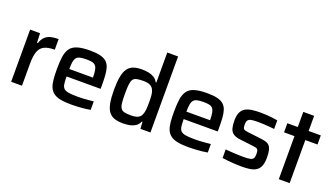

<svg xmlns="http://www.w3.org/2000/svg" viewBox="-65 -1250 3076 1764"><g transform="rotate(20 1472.5 -367.5)"><path d="M79 0V-510H176L180 -418H188Q201 -458 224 -480Q247 -502 280 -510Q313 -518 355 -518V-414Q287 -414 250.5 -394Q214 -374 199.5 -330.5Q185 -287 185 -217V0Z M671 8Q606 8 563 -0.5Q520 -9 494 -28.5Q468 -48 455 -78.5Q442 -109 438 -152.5Q434 -196 434 -254Q434 -323 441 -373Q448 -423 470 -455.5Q492 -488 538.5 -503Q585 -518 663 -518Q724 -518 763 -508.5Q802 -499 824.5 -479Q847 -459 857.5 -427.5Q868 -396 871 -352.5Q874 -309 874 -254V-220H541Q541 -175 545 -147.5Q549 -120 563.5 -105.5Q578 -91 609.5 -85.5Q641 -80 695 -80Q718 -80 745.5 -81Q773 -82 802 -85Q831 -88 854 -90V-7Q832 -3 801 0.5Q770 4 736 6Q702 8 671 8ZM772 -277V-296Q772 -341 766.5 -367.5Q761 -394 748.5 -407.5Q736 -421 714.5 -425.5Q693 -430 661 -430Q621 -430 597.5 -424.5Q574 -419 562 -404Q550 -389 545.5 -362.5Q541 -336 541 -293H790Z M1174 8Q1123 8 1088 -4.5Q1053 -17 1032 -46.5Q1011 -76 1001.5 -127Q992 -178 992 -254Q992 -331 1001.5 -382Q1011 -433 1031.5 -462.5Q1052 -492 1086 -505Q1120 -518 1170 -518Q1207 -518 1237 -512Q1267 -506 1290.5 -491.5Q1314 -477 1328 -450H1335V-743H1441V0H1343L1339 -67H1333Q1318 -35 1292.5 -19Q1267 -3 1236 2.5Q1205 8 1174 8ZM1217 -86Q1261 -86 1285.5 -97.5Q1310 -109 1320 -134Q1330 -157 1332.5 -187Q1335 -217 1335 -257Q1335 -295 1332.5 -323.5Q1330 -352 1321 -372Q1310 -399 1285.5 -411Q1261 -423 1217 -423Q1177 -423 1153.5 -417.5Q1130 -412 1118.5 -395.5Q1107 -379 1103 -345.5Q1099 -312 1099 -255Q1099 -198 1103 -164.5Q1107 -131 1119 -114Q1131 -97 1154.5 -91.5Q1178 -86 1217 -86Z M1816 8Q1751 8 1708 -0.5Q1665 -9 1639 -28.5Q1613 -48 1600 -78.5Q1587 -109 1583 -152.5Q1579 -196 1579 -254Q1579 -323 1586 -373Q1593 -423 1615 -455.5Q1637 -488 1683.5 -503Q1730 -518 1808 -518Q1869 -518 1908 -508.5Q1947 -499 1969.5 -479Q1992 -459 2002.5 -427.5Q2013 -396 2016 -352.5Q2019 -309 2019 -254V-220H1686Q1686 -175 1690 -147.5Q1694 -120 1708.5 -105.5Q1723 -91 1754.5 -85.5Q1786 -80 1840 -80Q1863 -80 1890.5 -81Q1918 -82 1947 -85Q1976 -88 1999 -90V-7Q1977 -3 1946 0.5Q1915 4 1881 6Q1847 8 1816 8ZM1917 -277V-296Q1917 -341 1911.5 -367.5Q1906 -394 1893.5 -407.5Q1881 -421 1859.5 -425.5Q1838 -430 1806 -430Q1766 -430 1742.5 -424.5Q1719 -419 1707 -404Q1695 -389 1690.5 -362.5Q1686 -336 1686 -293H1935Z M2335 8Q2305 8 2270.5 6Q2236 4 2203 1Q2170 -2 2144 -6V-90Q2161 -89 2182.5 -87Q2204 -85 2228 -84Q2252 -83 2275 -82Q2298 -81 2320 -81Q2368 -81 2389.5 -87Q2411 -93 2417.5 -107.5Q2424 -122 2424 -145Q2424 -171 2419.5 -183Q2415 -195 2403 -199Q2391 -203 2366 -206L2242 -221Q2194 -226 2169.5 -243.5Q2145 -261 2136.5 -291.5Q2128 -322 2128 -366Q2128 -417 2142.5 -447.5Q2157 -478 2183.5 -493Q2210 -508 2248 -513Q2286 -518 2331 -518Q2359 -518 2389.5 -516Q2420 -514 2448.5 -510.5Q2477 -507 2498 -503V-419Q2474 -422 2446 -424Q2418 -426 2390.5 -427.5Q2363 -429 2338 -429Q2301 -429 2277 -425.5Q2253 -422 2241.5 -409.5Q2230 -397 2230 -367Q2230 -344 2233.5 -332.5Q2237 -321 2248.5 -316.5Q2260 -312 2284 -309L2418 -293Q2456 -289 2479.5 -277.5Q2503 -266 2514.5 -236.5Q2526 -207 2526 -147Q2526 -97 2513.5 -66.5Q2501 -36 2476 -19.5Q2451 -3 2415.5 2.5Q2380 8 2335 8Z M2696 0V-421H2594V-510H2696V-658H2802V-510H2921V-421H2802V0Z"/></g></svg>

Font: Saira Thin Medium
Style: Regular
Weight: 500
Version: Version 1.101